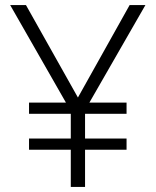

<svg xmlns="http://www.w3.org/2000/svg" viewBox="-20 -734 611 754"><path d="M286 -351 489 -714H551L331 -331H477V-287H314V-190H477V-146H314V0H258V-146H94V-190H258V-287H94V-331H239L20 -714H82Z"/></svg>

Font: Noto Traditional Nushu Light
Style: Regular
Weight: 300
Designer: LIU Zhao
Foundry: LiuZhao Studio
Version: Version 2.003; ttfautohint (v1.8.4.7-5d5b)